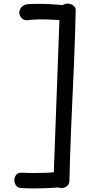

<svg xmlns="http://www.w3.org/2000/svg" viewBox="-20 -890 517 1073"><path d="M314 -829Q315 -850 328.5 -860Q342 -870 358 -870Q369 -870 379.5 -865.5Q390 -861 397 -852Q404 -843 403 -829Q402 -775 399.5 -699Q397 -623 393.5 -535Q390 -447 385.5 -355Q381 -263 377.5 -175Q374 -87 371.5 -11Q369 65 368 119Q368 140 354 150.5Q340 161 323 161Q307 161 292.5 150Q278 139 279 119ZM102 161Q80 161 70 147Q60 133 60 117Q60 101 70 87.5Q80 74 102 75Q133 77 168.5 77Q204 77 240.5 75.5Q277 74 311 71Q331 69 342.5 83.5Q354 98 354 115Q354 123 351.5 131Q349 139 342 144Q336 150 328 153Q320 156 311 157Q277 160 240.5 161.5Q204 163 168.5 163Q133 163 102 161ZM131 -777Q112 -776 100 -790Q88 -804 88 -820Q88 -837 101 -851Q114 -865 139 -867Q171 -869 215.5 -868.5Q260 -868 325 -862Q351 -860 369 -850.5Q387 -841 387 -820Q387 -803 374.5 -788.5Q362 -774 343 -775Q299 -779 264 -780.5Q229 -782 197.5 -781.5Q166 -781 131 -777Z"/></svg>

Font: Playpen Sans Deva
Style: Regular
Weight: 400
Designer: Pooja Saxena, Gunjan Panchal, Laura Meseguer, Veronika Burian, José Scaglione
Foundry: TypeTogether
Version: Version 2.000